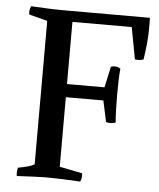

<svg xmlns="http://www.w3.org/2000/svg" viewBox="-52 -750 664 800"><g transform="rotate(5 280.5 -350.0)"><path d="M223 -340V-49L318 -30Q321 -11 313 5Q223 0 168 0Q141 0 48 5Q45 -14 50 -30Q101 -39 118 -50V-650L41 -670Q38 -689 46 -705Q136 -700 168 -700H543Q544 -687 543.5 -644Q543 -601 532 -525Q517 -519 496 -522L471 -655H223V-395H380L399 -483Q422 -490 439 -478Q435 -439 435 -371Q435 -296 439 -253Q421 -246 399 -251L380 -340Z"/></g></svg>

Font: Alike
Style: Regular
Weight: 400
Designer: Cyreal (www.cyreal.org)
Foundry: Cyreal (www.cyreal.org)
Version: Version 1.212